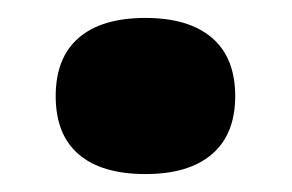

<svg xmlns="http://www.w3.org/2000/svg" viewBox="-20 -178 322 212"><path d="M239.7 -71.8Q239.7 -29.8 214.1 -7.8Q188.5 14.2 140.6 14.2Q92.3 14.2 66.9 -7.6Q41.5 -29.3 41.5 -71.8Q41.5 -114.3 66.9 -136.2Q92.3 -158.2 140.6 -158.2Q188.5 -158.2 214.1 -136.2Q239.7 -114.3 239.7 -71.8Z"/></svg>

Font: TypoPRO Playfair Display
Style: Regular
Weight: 900
Designer: Claus Eggers Sørensen
Foundry: Claus Eggers Sørensen
Version: Version 1.004;PS 001.004;hotconv 1.0.70;makeotf.lib2.5.58329